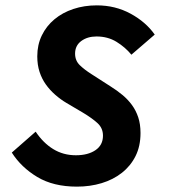

<svg xmlns="http://www.w3.org/2000/svg" viewBox="-20 -684 640 716"><path d="M267 12Q179 12 119 -24Q59 -60 24 -115L113 -193Q141 -151 178.5 -128Q216 -105 263 -105Q308 -105 336 -124Q364 -143 364 -178Q364 -206 344 -224.5Q324 -243 289 -264L228 -300Q206 -313 186 -330.5Q166 -348 151 -369Q136 -390 127.5 -416Q119 -442 119 -474Q119 -517 136 -552Q153 -587 183 -612Q213 -637 253.5 -650.5Q294 -664 341 -664Q410 -664 467 -633Q524 -602 557 -555L470 -480Q447 -508 414.5 -528Q382 -548 340 -548Q306 -548 283 -531Q260 -514 260 -484Q260 -458 277.5 -441Q295 -424 322 -407L392 -362Q416 -347 436.5 -330Q457 -313 472 -292.5Q487 -272 495.5 -246.5Q504 -221 504 -188Q504 -139 485.5 -102Q467 -65 434.5 -39.5Q402 -14 359 -1Q316 12 267 12Z"/></svg>

Font: Source Code Pro
Style: Bold Italic
Weight: 700
Italic angle: -11°
Monospace: yes
Designer: Paul D. Hunt, Teo Tuominen
Foundry: Adobe Systems Incorporated
Version: Version 1.050;PS 1.000;hotconv 16.6.51;makeotf.lib2.5.65220